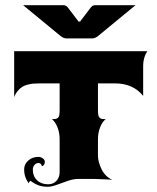

<svg xmlns="http://www.w3.org/2000/svg" viewBox="-20 -684 602 734"><path d="M68.4 -664.1H223.6Q232.9 -664.1 240.2 -654.3L280.3 -601.6H286.1L326.2 -654.3Q333.5 -664.1 342.8 -664.1H498L355.5 -546.9Q343.8 -537.1 332 -537.1H234.4Q222.7 -537.1 210.9 -546.9ZM34.2 -312.5V-488.3H543Q527.3 -463.6 527.3 -432.6V-317.4Q488.8 -365.2 419.9 -365.2H354.5V-263.7Q354.5 -251 355.8 -243.9Q357.2 -236.8 361.5 -233.4Q365.7 -230 370.2 -229.2Q374.8 -228.5 384 -228.5Q371.1 -218.3 362.8 -197.3Q354.5 -176.3 354.5 -152.3V-87.9Q354.5 -77.4 358 -64.2Q361.6 -51 367.9 -37.7Q374.3 -24.4 385.1 -13.2Q396 -2 409.2 2.9Q405.5 2.9 378.1 1.5Q350.6 0 338.6 0H279.3Q261 0 239 7.6Q217 15.1 196.9 22.6Q176.8 30 163.1 30Q143.1 30 127.9 24.7Q112.8 19.3 96.4 7.1Q90.6 10.7 90.6 17.1Q72.3 -5.4 72.3 -36.4Q72.3 -56.2 88 -70.2Q103.8 -84.2 126 -84.2Q136.5 -84.2 143.9 -78.5Q151.4 -72.8 151.4 -64.7Q151.4 -58.3 147.9 -53.7Q144.5 -49.1 139.6 -49.1Q139.6 -54 136 -57.4Q132.3 -60.8 127 -60.8Q117.9 -60.8 111.7 -53.3Q105.5 -45.9 105.5 -35.4Q105.5 -10.3 121.6 5.1Q137.7 20.5 164.1 20.5Q183.8 20.5 195.9 7.3Q208 -5.9 208 -26.4V-152.3Q208 -176.3 199.7 -197.3Q191.4 -218.3 178.5 -228.5Q187.7 -228.5 192.3 -229.2Q196.8 -230 201 -233.4Q205.3 -236.8 206.7 -243.9Q208 -251 208 -263.7V-365.2H131.8Q118.2 -365.2 108.2 -364.4Q98.1 -363.5 85.9 -360.5Q73.7 -357.4 64.9 -351.9Q56.2 -346.4 47.7 -336.4Q39.3 -326.4 34.2 -312.5Z"/></svg>

Font: Agreloy
Style: Medium
Weight: 400
Designer: gluk
Foundry: gluk
Version: Version 0.27